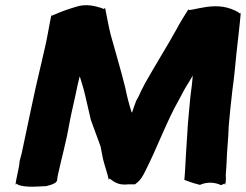

<svg xmlns="http://www.w3.org/2000/svg" viewBox="-20 -753 932 727"><path d="M41 -67C41 -66 38 -61 40 -53C40 -53 43 -58 43 -58C43 -58 49 -53 49 -53C78 -42 128 -47 147 -48H154C165 -51 181 -54 192 -63L196 -69L198 -85C211 -146 231 -217 242 -282C251 -331 264 -381 274 -432L280 -457C280 -458 282 -462 282 -464C288 -446 292 -430 297 -414C305 -384 316 -331 324 -299C335 -267 351 -227 361 -198C365 -179 366 -169 370 -151C376 -126 388 -93 392 -72L395 -77C409 -67 426 -50 466 -55H491C514 -71 522 -89 530 -105C575 -193 612 -296 658 -376L674 -406C679 -416 685 -426 694 -440L710 -467C708 -442 705 -416 701 -388C697 -341 691 -290 689 -245C687 -222 686 -189 684 -167C682 -135 681 -101 678 -72L694 -66C707 -61 721 -57 737 -53C766 -66 796 -62 817 -52L831 -58L832 -52C838 -73 834 -87 835 -94C837 -112 837 -125 838 -139C839 -182 845 -229 846 -275C849 -314 855 -368 860 -412C866 -455 871 -505 875 -548C880 -595 888 -659 892 -708L890 -701L880 -708C865 -716 849 -723 826 -727C781 -734 741 -723 710 -717C710 -717 698 -715 698 -715C698 -715 693 -717 693 -717C677 -692 665 -673 650 -645C613 -578 570 -510 530 -439L515 -410C509 -397 504 -385 497 -374L496 -372C490 -357 485 -342 480 -327C480 -327 479 -327 478 -329C467 -364 462 -384 454 -422C437 -491 417 -556 399 -622C391 -654 385 -689 378 -723C378 -723 373 -719 373 -719C373 -719 363 -723 363 -723C341 -730 305 -740 267 -727C240 -719 214 -710 189 -699L175 -693V-699C165 -651 158 -603 147 -559L140 -529C139 -521 136 -513 134 -503C108 -396 86 -282 62 -172L54 -142V-137C52 -121 45 -89 41 -70Z"/></svg>

Font: Hussar Pisanka
Style: BlkKur
Weight: 700
Designer: Robert Jablonski
Foundry: Cannot Into Space Fonts
Version: Version 1.070